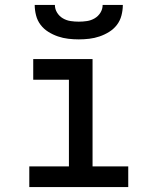

<svg xmlns="http://www.w3.org/2000/svg" viewBox="-20 -760 640 780"><path d="M99 0V-84H260V-436H115V-520H356V-84H501V0ZM300 -600Q279 -600 257.5 -602.5Q236 -605 215.5 -612Q195 -619 176.5 -630.5Q158 -642 145 -659Q132 -676 126.5 -697.5Q121 -719 121 -740H203Q203 -723 212 -708.5Q221 -694 235.5 -685.5Q250 -677 266.5 -674.5Q283 -672 300 -672Q317 -672 333.5 -674.5Q350 -677 364.5 -685.5Q379 -694 388 -708.5Q397 -723 397 -740H479Q479 -719 473.5 -697.5Q468 -676 455 -659Q442 -642 423.5 -630.5Q405 -619 384.5 -612Q364 -605 342.5 -602.5Q321 -600 300 -600Z"/></svg>

Font: Iosevka Fixed Curly Md Ex
Style: Regular
Weight: 500
Width: 7
Monospace: yes
Designer: Belleve Invis
Foundry: Belleve Invis
Version: Version 30.1.2